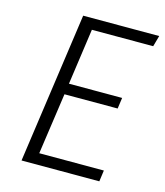

<svg xmlns="http://www.w3.org/2000/svg" viewBox="-104 -765 725 844"><g transform="rotate(15 258.0 -342.5)"><path d="M502 -635H223L187 -380H429L422 -330H180L140 -51H434L427 0H73L170 -685H516Z"/></g></svg>

Font: Fira Sans Light
Style: Italic
Weight: 300
Italic angle: -8°
Designer: bBox Type GmbH & Carrois Corporate GbR & Edenspiekermann AG
Foundry: bBox Type GmbH & Carrois Corporate GbR & Edenspiekermann AG
Version: Version 4.301